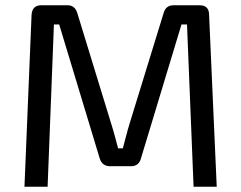

<svg xmlns="http://www.w3.org/2000/svg" viewBox="-20 -710 917 730"><path d="M640 -690H739Q775 -690 775 -653L804 0H716L691 -617H670L516 -108Q508 -78 478 -78H399Q368 -78 359 -108L205 -617H185L161 0H73L100 -653Q102 -690 137 -690H237Q265 -690 274 -660L403 -239Q409 -221 418.5 -185.5Q428 -150 429 -146H447Q450 -157 458.5 -189.5Q467 -222 473 -241L602 -660Q610 -690 640 -690Z"/></svg>

Font: Exo 2.0
Style: Regular
Weight: 400
Designer: Natanael Gama
Version: Version 1.001;PS 001.001;hotconv 1.0.70;makeotf.lib2.5.58329